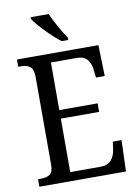

<svg xmlns="http://www.w3.org/2000/svg" viewBox="-100 -996 760 1061"><g transform="rotate(-10 280.5 -465.5)"><path d="M33 -42H48Q83 -42 100.5 -55.5Q118 -69 118 -108V-601Q118 -644 100 -658.5Q82 -673 48 -673H33V-714H490L495 -540H446L441 -582Q438 -619 419 -642Q400 -665 362 -665H215V-398H430V-350H215V-50H384Q424 -50 444.5 -72.5Q465 -95 470 -132L476 -175H525L519 0H33ZM148 -921V-931H249Q263 -899 286.5 -856.5Q310 -814 331 -784V-771H294Q259 -797 212.5 -845Q166 -893 148 -921Z"/></g></svg>

Font: Noto Serif Narrow
Style: Regular
Weight: 400
Width: 4
Designer: Monotype Design Team
Foundry: Monotype Imaging Inc.
Version: Version 1.001